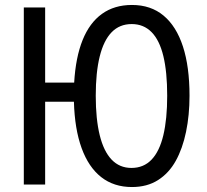

<svg xmlns="http://www.w3.org/2000/svg" viewBox="-20 -744 835 774"><path d="M744 -358Q744 -280 730 -212.5Q716 -145 688.5 -95.5Q661 -46 617 -18Q573 10 512 10Q439 10 388 -30Q337 -70 309 -147Q281 -224 278 -334H162V0H76V-714H162V-411H279Q285 -513 313 -582.5Q341 -652 391 -688Q441 -724 512 -724Q588 -724 639.5 -681Q691 -638 717.5 -556.5Q744 -475 744 -358ZM366 -358Q366 -264 382 -199Q398 -134 430 -100.5Q462 -67 510 -67Q559 -67 591 -100.5Q623 -134 638.5 -199Q654 -264 654 -358Q654 -454 638.5 -518Q623 -582 591 -614.5Q559 -647 511 -647Q462 -647 430 -614Q398 -581 382 -516.5Q366 -452 366 -358Z"/></svg>

Font: Noto Sans Display Condensed
Style: Regular
Weight: 400
Width: 3
Designer: Monotype Design Team
Foundry: Monotype Imaging Inc.
Version: Version 2.003